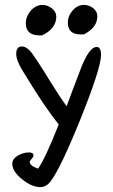

<svg xmlns="http://www.w3.org/2000/svg" viewBox="-20 -561 461 781"><path d="M141 -417Q85 -417 85 -467Q85 -481 90.5 -494Q96 -507 105 -517.5Q114 -528 126.5 -534.5Q139 -541 152 -541Q173 -541 191 -527Q209 -513 209 -493Q209 -445 151 -417ZM308 -421Q256 -421 256 -469Q256 -496 275.5 -518.5Q295 -541 321 -541Q342 -541 359 -528Q376 -514 376 -495Q376 -449 321 -421ZM144 200Q109 200 71 169Q30 137 30 105Q30 85 54 71Q77 59 97 59Q116 59 116 71Q116 78 109 85Q101 93 101 98Q101 113 135 125Q165 82 219 -55Q165 -120 74 -270Q46 -314 46 -342Q46 -372 69 -372Q90 -372 112 -342Q123 -326 140.5 -299.5Q158 -273 181 -235Q225 -164 251 -129Q261 -157 276.5 -197.5Q292 -238 313 -293Q345 -370 373 -370Q391 -370 391 -337Q391 -283 301 -61Q209 164 173 190Q160 200 144 200Z"/></svg>

Font: Dongol
Style: Regular
Weight: 400
Designer: Abdo Mohamed and Ibrahim Hamdi
Foundry: Protype Foundry
Version: Version 1.000;hotconv 1.0.109;makeotfexe 2.5.65596